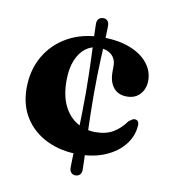

<svg xmlns="http://www.w3.org/2000/svg" viewBox="-75 -623 687 773"><g transform="rotate(10 268.5 -236.5)"><path d="M300.9 -248.8Q300.9 -203.5 301.9 -164.2Q303 -124.8 304.1 -91.2Q305.3 -57.6 306.6 -30Q307.9 -2.3 308.7 19.6Q309.6 41.6 309.6 57.6Q309.6 71 302.7 78.1Q295.8 85.2 284.3 85.2Q274.4 85.2 267.3 78.3Q260.2 71.4 260.2 56.4Q260.2 40.8 261 19.2Q261.9 -2.3 263.2 -29.8Q264.6 -57.2 265.7 -90.8Q266.8 -124.4 267.6 -164Q268.5 -203.5 268.5 -248.8Q268.5 -290.5 267.4 -326.8Q266.4 -363.2 265.3 -394.2Q264.2 -425.2 263 -450.6Q261.9 -476.1 261 -496.2Q260.2 -516.4 260.2 -530.8Q260.2 -543.8 267.3 -550.8Q274.4 -557.9 286.3 -557.9Q296.2 -557.9 302.9 -551Q309.6 -544.2 309.6 -529.6Q309.6 -515.2 308.7 -495.2Q307.9 -475.3 306.6 -450Q305.3 -424.8 303.9 -394Q302.6 -363.2 301.7 -326.8Q300.9 -290.5 300.9 -248.8ZM507.2 -341.8Q507.2 -307.8 487.2 -285.6Q467.2 -263.4 433 -263.4Q397.6 -263.4 378.5 -286.9Q359.4 -310.4 359.4 -350.3V-376Q359.4 -404.7 340 -421.2Q320.6 -437.8 287.6 -437.8Q258.7 -437.8 234.9 -419.9Q211.2 -402.1 197.1 -367.9Q183.1 -333.7 183.1 -284.3Q183.1 -224 202.9 -183.1Q222.7 -142.3 256.9 -121.3Q291.1 -100.3 333.9 -100.3Q376.9 -100.3 406.3 -118Q435.8 -135.7 456.5 -165.6Q465.9 -173.1 471.2 -176.1Q476.5 -179.2 481.6 -178.8Q489.5 -178.4 494 -173.2Q498.6 -168 498.1 -156.8Q495.6 -112.6 467.5 -77.2Q439.5 -41.8 391.6 -21.1Q343.8 -0.4 281.7 -0.4Q209.2 -0.4 152.2 -28Q95.2 -55.6 62.7 -106.4Q30.2 -157.3 30.2 -227.5Q30.2 -300.5 63 -357.7Q95.8 -415 155.7 -448.1Q215.5 -481.2 295.7 -481.2Q362.2 -481.2 409.5 -462.4Q456.9 -443.7 482 -411.9Q507.2 -380.2 507.2 -341.8Z"/></g></svg>

Font: Fraunces
Style: Regular
Weight: 900
Version: Version 1.000;[b76b70a41]